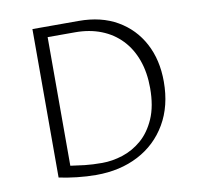

<svg xmlns="http://www.w3.org/2000/svg" viewBox="-72 -686 782 763"><g transform="rotate(-10 319.5 -304.5)"><path d="M257 3Q219 3 179 -1.5Q139 -6 107 -13V-612H294Q384 -612 449 -574.5Q514 -537 549.5 -470.5Q585 -404 585 -316Q585 -218 543 -146Q501 -74 427 -35.5Q353 3 257 3ZM161 -51Q187 -47 218 -43.5Q249 -40 288 -40Q329 -40 371 -53.5Q413 -67 448 -97Q483 -127 505 -177Q527 -227 527 -300Q527 -363 509 -413Q491 -463 457.5 -498Q424 -533 377 -551.5Q330 -570 272 -570H161Z"/></g></svg>

Font: Ancizar Sans Thin
Style: Regular
Weight: 100
Designer: Cesar Puertas, Viviana Monsalve, Julian Moncada, Julian Prieto, Jose Castro, Mariel Hernandez, Felipe Aragon, Sara Alarc
Version: Version 8.100